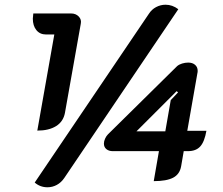

<svg xmlns="http://www.w3.org/2000/svg" viewBox="-20 -757 945 813"><path d="M610 -698Q622 -717 641 -727Q660 -737 681 -737Q710 -737 735 -718L252 -3Q239 16 220.5 26Q202 36 181 36Q150 36 127 16ZM210 -611H175Q149 -611 134 -629.5Q119 -648 119 -678Q119 -684 121 -700H281Q301 -700 313.5 -687Q326 -674 322 -656L255 -279Q248 -242 217.5 -223Q187 -204 138 -204ZM653 -117H457Q441 -117 430.5 -125.5Q420 -134 420 -149Q420 -159 425 -170Q430 -181 437 -188L730 -477Q738 -484 751 -488Q764 -492 777 -492Q795 -492 806 -482.5Q817 -473 817 -457Q817 -451 816 -448L773 -203H854Q846 -157 828 -137Q810 -117 776 -117H758L747 -53Q741 -19 713 -4.5Q685 10 631 10ZM680 -201 703 -333 734 -366 728 -371 558 -201Z"/></svg>

Font: K2D Medium
Style: Italic
Weight: 500
Italic angle: -10°
Designer: Katatrad Aksorn Co.,Ltd.
Foundry: Cadson Demak Co.,Ltd.
Version: Version 1.000; ttfautohint (v1.6)